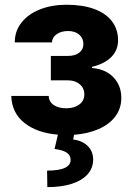

<svg xmlns="http://www.w3.org/2000/svg" viewBox="-20 -557 557 806"><path d="M257.8 -102.5Q291.5 -102.5 312.7 -118.2Q334 -133.8 334 -161.1Q334 -187 314.7 -203.4Q295.4 -219.7 265.6 -219.7H193.4V-322.3H265.6Q295.4 -322.3 312.7 -335.9Q330.1 -349.6 330.1 -372.1Q330.1 -396.5 312.5 -411.6Q294.9 -426.8 265.6 -426.8Q236.8 -426.8 217.8 -413.3Q198.7 -399.9 198.2 -378.9H42Q42 -426.8 70.6 -462.6Q99.1 -498.5 148.4 -517.8Q197.8 -537.1 258.8 -537.1Q326.2 -537.1 374.8 -519.5Q423.3 -502 449.5 -468.3Q475.6 -434.6 475.6 -387.7Q475.6 -346.2 447.3 -317.6Q418.9 -289.1 366.2 -276.4V-271.5Q399.9 -269.5 428 -254.2Q456.1 -238.8 472.7 -210.9Q489.3 -183.1 489.3 -146.5Q489.3 -102.1 464.4 -68.6Q439.5 -35.2 394.5 -15.4Q349.6 4.4 291 8.8L287.1 28.3Q325.7 33.7 348.1 55.7Q370.6 77.6 371.1 112.3Q371.1 147.9 348.1 174.1Q325.2 200.2 282 214.4Q238.8 228.5 178.7 228.5L177.7 159.2Q276.4 159.2 276.4 114.3Q276.4 94.7 260 83.7Q243.7 72.8 209 68.4L223.1 8.3Q135.7 1 82.8 -40.8Q29.8 -82.5 27.3 -154.3H184.6Q185.1 -130.4 205.1 -116.5Q225.1 -102.5 257.8 -102.5Z"/></svg>

Font: Pretendard JP ExtraBold
Style: Regular
Weight: 800
Designer: Base glyphs from Inter by Rasmus Andersson; Hangeul glyphs from Noto Sans CJK(Source Han Sans) by Jang Soo-young and Kan
Foundry: Kil Hyung-jin
Version: Version 1.309